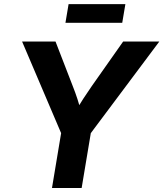

<svg xmlns="http://www.w3.org/2000/svg" viewBox="-20 -934 811 954"><path d="M238.3 0 283.7 -272.5 89.8 -727.5H255.9L341.8 -505.4Q354.5 -473.6 364.7 -442.1Q375 -410.6 384.3 -373H351.6Q372.6 -410.6 393.1 -442.4Q413.6 -474.1 435.5 -505.4L591.8 -727.5H771.5L431.2 -272.5L385.7 0ZM603 -913.6 587.4 -820.8H305.2L320.8 -913.6Z"/></svg>

Font: Inter 24pt
Style: Bold Italic
Weight: 700
Italic angle: -9.3988°
Version: Version 4.001;git-66647c0bb